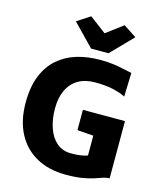

<svg xmlns="http://www.w3.org/2000/svg" viewBox="-143 -1106 1022 1216"><g transform="rotate(15 368.0 -497.5)"><path d="M42 -368Q42 -471 71.5 -544Q101 -617 153.5 -662.8Q206 -708.5 275.8 -729.8Q345.5 -751 426 -751Q480.5 -751 517.5 -745.8Q554.5 -740.5 583 -733.8Q611.5 -727 640 -722L635 -566Q606 -581 557.2 -593Q508.5 -605 434 -605Q369.5 -605 324.2 -578.2Q279 -551.5 255 -501.2Q231 -451 231 -381Q231 -309 250.8 -252.5Q270.5 -196 308.5 -163.5Q346.5 -131 402 -131Q441 -131 466.5 -135.2Q492 -139.5 510 -146V-276L404 -284V-417H680V-42Q658.5 -41.5 636 -33.8Q613.5 -26 584 -16.2Q554.5 -6.5 511.5 0.8Q468.5 8 405 8Q294.5 8 213 -36.5Q131.5 -81 86.8 -165.2Q42 -249.5 42 -368ZM354 -805 216 -947 302 -1003 411 -921 521 -1003 606 -947 468 -805Z"/></g></svg>

Font: Koeln Type Sans ExtraBold
Style: Regular
Weight: 800
Designer: Eben Sorkin
Foundry: Eben Sorkin
Version: Version 2.001